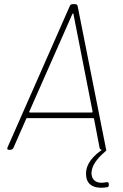

<svg xmlns="http://www.w3.org/2000/svg" viewBox="-20 -720 592 923"><path d="M491 156C456 164 423 155 420 116C418 78 448 41 482 12C487 8 491 4 491 2C492 0 490 -1 490 -2L353 -692C351 -697 347 -700 342 -700H328C324 -700 318 -697 316 -692L16 -11C13 -4 16 0 22 0H31C36 0 41 -3 44 -8L106 -149C107 -152 108 -152 110 -152H428C430 -152 431 -152 432 -149L459 -8C460 -3 465 0 469 0H470C470 0 468 2 465 4C409 44 390 86 394 124C398 180 450 188 495 180C501 179 504 175 503 168V163C502 156 498 155 491 156ZM121 -184 328 -653C329 -656 333 -656 333 -653L425 -184C426 -182 424 -179 421 -179H124C121 -179 119 -182 121 -184Z"/></svg>

Font: Barlow Thin
Style: Italic
Weight: 250
Italic angle: -7°
Designer: Jeremy Tribby
Foundry: Tribby Type
Version: Version 1.422;hotconv 1.0.109;makeotfexe 2.5.65596